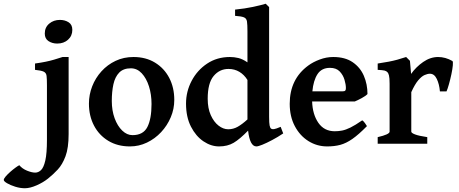

<svg xmlns="http://www.w3.org/2000/svg" viewBox="-161 -777 2482 1038"><path d="M148.4 -541.5Q121.6 -541.5 101.3 -554.7Q81.1 -567.9 81.1 -595.7Q81.1 -628.9 105 -649.2Q128.9 -669.4 163.1 -669.4Q189.5 -669.4 209.7 -656.7Q230 -644 230 -615.7Q230 -583 206.8 -562.3Q183.6 -541.5 148.4 -541.5ZM-26.4 240.7Q-51.8 240.7 -78.4 232.4Q-105 224.1 -122.8 213.6Q-140.6 203.1 -140.6 195.8Q-140.6 189 -130.4 177Q-120.1 165 -105.7 152.3Q-91.3 139.6 -77.6 129.6Q-64 119.6 -56.6 116.2Q-40.5 135.3 -14.6 145.8Q11.2 156.2 29.3 156.2Q46.4 156.2 60.8 142.6Q75.2 128.9 84 90.6Q92.8 52.2 92.8 -21V-316.4Q92.8 -350.1 90.8 -366.5Q88.9 -382.8 75.7 -389.4Q62.5 -396 28.3 -399.4V-433.6Q63 -438.5 86.4 -443.4Q109.9 -448.2 130.6 -454.3Q151.4 -460.4 177.2 -468.8H210V-52.2Q210 22.9 193.1 67.9Q176.3 112.8 150.9 139.9Q125.5 167 99.1 188Q73.2 209 37.1 224.9Q1 240.7 -26.4 240.7Z M541.5 14.6Q474.6 14.6 424.6 -15.6Q374.5 -45.9 347.2 -98.1Q319.8 -150.4 319.8 -216.8Q319.8 -265.1 337.4 -310.3Q355 -355.5 387.5 -391.4Q419.9 -427.2 463.9 -448Q507.8 -468.8 560.5 -468.8Q627.4 -468.8 677 -438.5Q726.6 -408.2 753.9 -356Q781.2 -303.7 781.2 -236.8Q781.2 -188 762.2 -143.1Q743.2 -98.1 710 -62.5Q676.8 -26.9 633.3 -6.1Q589.8 14.6 541.5 14.6ZM555.2 -46.4Q613.3 -46.4 635.7 -90.3Q658.2 -134.3 658.2 -214.8Q658.2 -266.6 644.3 -310.3Q630.4 -354 605.2 -380.9Q580.1 -407.7 546.4 -407.7Q505.9 -407.7 483.4 -384.5Q460.9 -361.3 452.1 -321.3Q443.4 -281.2 443.4 -231Q443.4 -179.7 458.7 -137.7Q474.1 -95.7 499.8 -71Q525.4 -46.4 555.2 -46.4Z M1023.4 14.6Q980 14.6 939 -12.9Q897.9 -40.5 871.3 -92.5Q844.7 -144.5 844.7 -216.8Q844.7 -282.2 875 -339.8Q905.3 -397.5 958.7 -433.1Q1012.2 -468.8 1082 -468.8Q1105 -468.8 1127.7 -463.4Q1150.4 -458 1176.8 -439.9V-607.4Q1176.8 -643.6 1174.3 -660.4Q1171.9 -677.2 1158.2 -683.1Q1144.5 -689 1109.9 -691.4V-725.1Q1163.6 -730.5 1206.8 -739.7Q1250 -749 1275.4 -756.8L1293.9 -738.8V-146Q1293.9 -111.8 1296.6 -98.4Q1299.3 -85 1305.2 -81.1Q1310.5 -77.6 1320.3 -78.9Q1330.1 -80.1 1356.4 -91.3L1370.1 -55.7Q1340.3 -35.6 1310.3 -19.8Q1280.3 -3.9 1257.3 5.4Q1234.4 14.6 1225.1 14.6Q1189.9 14.6 1180.2 -70.8Q1135.7 -24.9 1102.3 -5.1Q1068.8 14.6 1023.4 14.6ZM1072.8 -78.1Q1100.1 -78.1 1124 -91.6Q1147.9 -105 1176.8 -131.3V-344.7Q1159.2 -373 1133.1 -388.7Q1106.9 -404.3 1074.2 -404.3Q1025.9 -404.3 993.9 -366Q961.9 -327.6 961.9 -243.2Q961.9 -191.4 978.5 -154.5Q995.1 -117.7 1020.5 -97.9Q1045.9 -78.1 1072.8 -78.1Z M1607.9 14.6Q1552.7 14.6 1506.6 -14.2Q1460.4 -43 1432.9 -95Q1405.3 -147 1405.3 -215.8Q1405.3 -349.6 1505.9 -422.9Q1531.7 -441.9 1567.6 -455.3Q1603.5 -468.8 1640.6 -468.8Q1704.6 -468.8 1745.6 -440.7Q1786.6 -412.6 1806.2 -366.9Q1825.7 -321.3 1825.7 -268.6Q1816.9 -258.8 1794.9 -246.8Q1772.9 -234.9 1757.3 -228.5H1526.4Q1528.8 -158.2 1560.3 -112.8Q1591.8 -67.4 1648.9 -67.4Q1669.4 -67.4 1689 -71.3Q1708.5 -75.2 1733.9 -87.6Q1759.3 -100.1 1797.4 -126.5Q1803.7 -123 1812.3 -111.1Q1820.8 -99.1 1822.8 -95.2Q1777.8 -49.3 1744.1 -25.9Q1710.4 -2.4 1678.7 6.1Q1647 14.6 1607.9 14.6ZM1527.8 -283.2H1690.4Q1701.7 -283.2 1705.3 -286.9Q1709 -290.5 1709 -300.8Q1709 -320.3 1701.4 -345.9Q1693.8 -371.6 1675.3 -390.9Q1656.7 -410.2 1623 -410.2Q1577.6 -410.2 1555.4 -376Q1533.2 -341.8 1527.8 -283.2Z M1880.9 0V-35.6Q1945.3 -50.3 1945.3 -65.4V-324.2Q1945.3 -356.4 1941.9 -369.1Q1938.5 -381.8 1934.1 -386.2Q1927.7 -393.1 1918 -395.5Q1908.2 -397.9 1880.9 -399.4V-433.6Q1916.5 -439 1940.7 -443.6Q1964.8 -448.2 1986.3 -454.1Q2007.8 -460 2034.7 -468.8L2055.2 -448.2L2061.5 -377.4Q2087.9 -415 2126.7 -441.9Q2165.5 -468.8 2207.5 -468.8Q2247.1 -468.8 2284.7 -447.3Q2289.1 -444.3 2287.1 -423.8Q2285.2 -403.3 2279.3 -375.5Q2273.4 -347.7 2266.1 -321.8Q2258.8 -295.9 2252.9 -282.7H2217.3Q2213.9 -322.3 2200.4 -350.3Q2187 -378.4 2163.1 -378.4Q2150.4 -378.4 2134.3 -371.3Q2118.2 -364.3 2100.1 -343Q2082 -321.8 2062.5 -278.8V-65.4Q2062.5 -58.1 2082.8 -50.3Q2103 -42.5 2148.9 -35.6V0Z"/></svg>

Font: David Libre
Style: Bold
Weight: 700
Designer: Ismar David, J. Victor Gaultney, Annie Olsen and Meir Sadan
Foundry: Monotype Imaging Inc. & SIL International
Version: Version 1.100; ttfautohint (v1.8.4.7-5d5b)